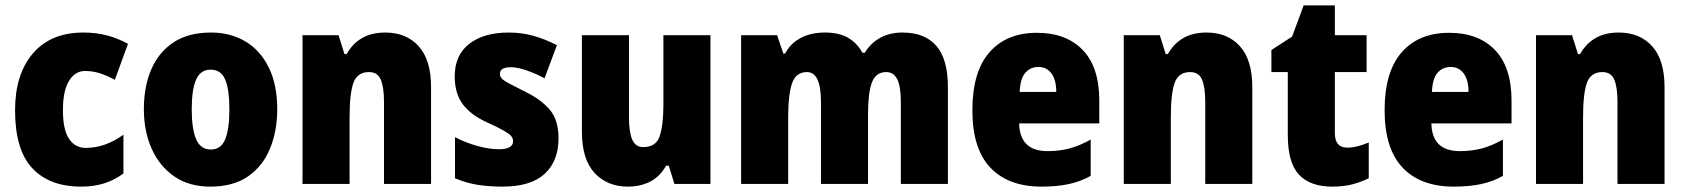

<svg xmlns="http://www.w3.org/2000/svg" viewBox="-20 -684 6266 714"><path d="M282 10Q164 10 100 -58.5Q36 -127 36 -274Q36 -408 102.5 -485.5Q169 -563 290 -563Q338 -563 379 -552Q420 -541 456 -521L407 -387Q378 -403 351.5 -411.5Q325 -420 296 -420Q259 -420 236.5 -383Q214 -346 214 -274Q214 -202 236.5 -168Q259 -134 299 -134Q371 -134 439 -183V-39Q407 -15 368.5 -2.5Q330 10 282 10Z M1011 -278Q1011 -198 984.5 -132.5Q958 -67 903 -28.5Q848 10 762 10Q683 10 628 -28Q573 -66 544 -131Q515 -196 515 -278Q515 -363 543 -427Q571 -491 626 -527Q681 -563 765 -563Q837 -563 892.5 -530Q948 -497 979.5 -433Q1011 -369 1011 -278ZM693 -277Q693 -204 709.5 -166Q726 -128 764 -128Q802 -128 817.5 -166Q833 -204 833 -278Q833 -351 817.5 -388Q802 -425 763 -425Q726 -425 709.5 -388.5Q693 -352 693 -277Z M1413 -563Q1491 -563 1537 -512Q1583 -461 1583 -360V0H1408V-305Q1408 -360 1396 -388Q1384 -416 1352 -416Q1309 -416 1294.5 -376.5Q1280 -337 1280 -248V0H1105V-553H1239L1261 -483H1269Q1291 -522 1326.5 -542.5Q1362 -563 1413 -563Z M2057 -170Q2057 -85 2005.5 -37.5Q1954 10 1848 10Q1800 10 1757.5 3.5Q1715 -3 1672 -21V-174Q1712 -153 1756 -141Q1800 -129 1835 -129Q1888 -129 1888 -159Q1888 -170 1880.5 -178.5Q1873 -187 1852 -199Q1831 -211 1789 -230Q1730 -257 1700.5 -297Q1671 -337 1671 -400Q1671 -479 1725 -521Q1779 -563 1872 -563Q1920 -563 1963 -551Q2006 -539 2051 -516L2005 -393Q1973 -410 1939 -422Q1905 -434 1879 -434Q1839 -434 1839 -409Q1839 -400 1845.5 -392.5Q1852 -385 1871.5 -374.5Q1891 -364 1931 -344Q1991 -315 2024 -276.5Q2057 -238 2057 -170Z M2622 -553V0H2488L2467 -68H2457Q2435 -28 2398.5 -9Q2362 10 2315 10Q2238 10 2191 -41Q2144 -92 2144 -193V-553H2319V-248Q2319 -193 2331 -165Q2343 -137 2372 -137Q2420 -137 2433.5 -178.5Q2447 -220 2447 -294V-553Z M3336 -563Q3419 -563 3462 -513.5Q3505 -464 3505 -360V0H3330V-304Q3330 -363 3316.5 -389.5Q3303 -416 3276 -416Q3237 -416 3222.5 -377.5Q3208 -339 3208 -261V0H3033V-304Q3033 -416 2981 -416Q2940 -416 2925.5 -374.5Q2911 -333 2911 -245V0H2736V-553H2870L2893 -485H2900Q2918 -521 2956 -542Q2994 -563 3048 -563Q3102 -563 3135.5 -542.5Q3169 -522 3187 -488H3196Q3218 -524 3253.5 -543.5Q3289 -563 3336 -563Z M3836 -562Q3945 -562 4006.5 -498Q4068 -434 4068 -310V-225H3770Q3772 -122 3876 -122Q3920 -122 3957.5 -132Q3995 -142 4036 -165V-30Q3999 -9 3955 0.5Q3911 10 3853 10Q3730 10 3663 -60.5Q3596 -131 3596 -274Q3596 -417 3659.5 -489.5Q3723 -562 3836 -562ZM3842 -435Q3812 -435 3793 -413.5Q3774 -392 3772 -342H3908Q3908 -387 3890 -411Q3872 -435 3842 -435Z M4467 -563Q4545 -563 4591 -512Q4637 -461 4637 -360V0H4462V-305Q4462 -360 4450 -388Q4438 -416 4406 -416Q4363 -416 4348.5 -376.5Q4334 -337 4334 -248V0H4159V-553H4293L4315 -483H4323Q4345 -522 4380.5 -542.5Q4416 -563 4467 -563Z M4990 -135Q5009 -135 5028.5 -140Q5048 -145 5070 -154V-21Q5041 -7 5009 1.5Q4977 10 4934 10Q4853 10 4811 -34Q4769 -78 4769 -182V-416H4708V-498L4785 -548L4828 -664H4944V-553H5062V-416H4944V-189Q4944 -135 4990 -135Z M5369 -562Q5478 -562 5539.5 -498Q5601 -434 5601 -310V-225H5303Q5305 -122 5409 -122Q5453 -122 5490.5 -132Q5528 -142 5569 -165V-30Q5532 -9 5488 0.5Q5444 10 5386 10Q5263 10 5196 -60.5Q5129 -131 5129 -274Q5129 -417 5192.5 -489.5Q5256 -562 5369 -562ZM5375 -435Q5345 -435 5326 -413.5Q5307 -392 5305 -342H5441Q5441 -387 5423 -411Q5405 -435 5375 -435Z M6000 -563Q6078 -563 6124 -512Q6170 -461 6170 -360V0H5995V-305Q5995 -360 5983 -388Q5971 -416 5939 -416Q5896 -416 5881.5 -376.5Q5867 -337 5867 -248V0H5692V-553H5826L5848 -483H5856Q5878 -522 5913.5 -542.5Q5949 -563 6000 -563Z"/></svg>

Font: Noto Sans Oriya Cond Blk
Style: Regular
Weight: 900
Width: 3
Designer: Amélie Bonet and Sol Matas
Foundry: Google LLC
Version: Version 2.006; ttfautohint (v1.8.4.7-5d5b)